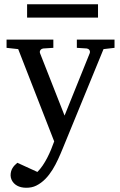

<svg xmlns="http://www.w3.org/2000/svg" viewBox="-20 -669 569 907"><path d="M156 143 62 100C44 115 30 131 30 160C30 167 32 174 35 181C46 204 70 218 104 218C121 218 137 215 151 208C216 176 249 99 277 31L469 -437L521 -443V-482H343V-443L390 -440C399 -439 408 -430 404 -418L285 -123L169 -418C165 -430 175 -439 184 -440L232 -443V-482H11V-443L66 -437L236 -1C218 50 192 108 157 143ZM108 -586H443V-649H108Z"/></svg>

Font: Veleka
Style: Regular
Weight: 400
Designer: Stefan Peev, Context Ltd, 2016; SIL International, 1997-2014.
Foundry: Stefan Peev, Context Ltd, 2016
Version: Version 1.000